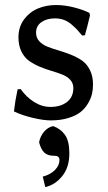

<svg xmlns="http://www.w3.org/2000/svg" viewBox="-20 -467 436 772"><path d="M50.8 -107.9 63 -108.9Q85.4 -77.1 116.9 -57.1Q148.4 -37.1 183.1 -37.1Q224.1 -37.1 249.5 -57.1Q274.9 -77.1 274.9 -112.8Q274.9 -132.3 262.7 -145.8Q250.5 -159.2 231 -167Q211.4 -174.8 188 -181.6Q164.6 -188.5 141.1 -198.2Q117.7 -208 98.1 -221.4Q78.6 -234.9 66.4 -259.3Q54.2 -283.7 54.2 -316.9Q54.2 -358.9 76.9 -389.2Q99.6 -419.4 133.1 -433.1Q166.5 -446.8 205.1 -446.8Q239.7 -446.8 277.3 -437.3Q314.9 -427.7 339.8 -415L341.8 -404.8Q335.9 -378.9 330.8 -359.9Q325.7 -340.8 323.7 -334.2Q321.8 -327.6 321.8 -325.2L310.1 -324.2Q297.4 -339.8 290.5 -347.2Q283.7 -354.5 268.8 -367.7Q253.9 -380.9 237.1 -387Q220.2 -393.1 201.2 -393.1Q168 -393.1 146.5 -377.9Q125 -362.8 125 -335.9Q125 -315.4 137.7 -301.5Q150.4 -287.6 170.4 -279.5Q190.4 -271.5 214.8 -264.4Q239.3 -257.3 263.9 -247.6Q288.6 -237.8 308.6 -224.4Q328.6 -210.9 341.3 -186Q354 -161.1 354 -127Q354 -107.9 349.9 -89.6Q345.7 -71.3 334 -51.3Q322.3 -31.2 304 -16.6Q285.6 -2 254.6 7.6Q223.6 17.1 184.1 17.1Q154.8 17.1 111.6 6.8Q68.4 -3.4 36.1 -19Q41 -63 50.8 -107.9ZM162.1 285.2 151.9 243.2Q183.1 234.9 201.2 216.3Q219.2 197.8 219.2 175.8Q219.2 168.5 215.1 164.6Q210.9 160.6 206.5 159.9Q202.1 159.2 194.8 159.2Q171.9 159.2 158.2 146.5Q144.5 133.8 137.2 105Q141.6 81.1 157 62.7Q172.4 44.4 193.8 40Q224.6 51.3 241.7 75.9Q258.8 100.6 258.8 149.9Q258.8 206.5 229.7 241.7Q200.7 276.9 162.1 285.2Z"/></svg>

Font: Linear Smooth Low Contrast
Style: Regular
Weight: 500
Designer: Philipp H. Poll, Flanker
Foundry: Philipp H. Poll, reworked by Flanker
Version: Version 1.010 | FøM Fix